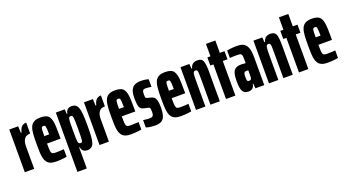

<svg xmlns="http://www.w3.org/2000/svg" viewBox="-58 -1307 3911 2154"><g transform="rotate(-20 1898.0 -230.0)"><path d="M29 0V-510H135L139 -431H147Q155 -465 167 -483.5Q179 -502 196 -510Q213 -518 234 -518V-388Q208 -388 187 -377.5Q166 -367 153.5 -339.5Q141 -312 141 -262V0Z M405 8Q363 8 336 -2.5Q309 -13 293.5 -34Q278 -55 271 -86.5Q264 -118 262.5 -160Q261 -202 261 -254Q261 -320 264.5 -369.5Q268 -419 281.5 -452Q295 -485 324 -501.5Q353 -518 403 -518Q442 -518 467 -508.5Q492 -499 505.5 -479Q519 -459 525.5 -428Q532 -397 533.5 -354Q535 -311 535 -254V-217H373Q373 -173 374.5 -147.5Q376 -122 381 -109.5Q386 -97 398 -93Q410 -89 432 -89Q441 -89 459 -89.5Q477 -90 497 -91Q517 -92 529 -93V-3Q515 0 494 2.5Q473 5 450 6.5Q427 8 405 8ZM431 -286V-310Q431 -346 429.5 -367.5Q428 -389 425.5 -399.5Q423 -410 417.5 -413Q412 -416 402 -416Q393 -416 387 -413Q381 -410 378 -399.5Q375 -389 374 -367Q373 -345 373 -306H451Z M585 198V-510H691L695 -453H702Q705 -478 716 -492Q727 -506 742.5 -512Q758 -518 772 -518Q801 -518 819.5 -506.5Q838 -495 849.5 -466Q861 -437 865 -385.5Q869 -334 869 -254Q869 -180 866 -130Q863 -80 853 -49.5Q843 -19 824 -5.5Q805 8 774 8Q752 8 737 0Q722 -8 714 -22Q706 -36 704 -53H697V198ZM729 -94Q738 -94 744.5 -98Q751 -102 753 -117.5Q755 -133 756 -165.5Q757 -198 757 -255Q757 -312 756 -344.5Q755 -377 752.5 -392.5Q750 -408 743.5 -412Q737 -416 728 -416Q717 -416 710 -411Q703 -406 701 -388Q698 -371 697.5 -338.5Q697 -306 697 -252Q697 -204 697.5 -174Q698 -144 700 -127Q703 -106 710 -100Q717 -94 729 -94Z M921 0V-510H1027L1031 -431H1039Q1047 -465 1059 -483.5Q1071 -502 1088 -510Q1105 -518 1126 -518V-388Q1100 -388 1079 -377.5Q1058 -367 1045.5 -339.5Q1033 -312 1033 -262V0Z M1297 8Q1255 8 1228 -2.5Q1201 -13 1185.5 -34Q1170 -55 1163 -86.5Q1156 -118 1154.5 -160Q1153 -202 1153 -254Q1153 -320 1156.5 -369.5Q1160 -419 1173.5 -452Q1187 -485 1216 -501.5Q1245 -518 1295 -518Q1334 -518 1359 -508.5Q1384 -499 1397.5 -479Q1411 -459 1417.5 -428Q1424 -397 1425.5 -354Q1427 -311 1427 -254V-217H1265Q1265 -173 1266.5 -147.5Q1268 -122 1273 -109.5Q1278 -97 1290 -93Q1302 -89 1324 -89Q1333 -89 1351 -89.5Q1369 -90 1389 -91Q1409 -92 1421 -93V-3Q1407 0 1386 2.5Q1365 5 1342 6.5Q1319 8 1297 8ZM1323 -286V-310Q1323 -346 1321.5 -367.5Q1320 -389 1317.5 -399.5Q1315 -410 1309.5 -413Q1304 -416 1294 -416Q1285 -416 1279 -413Q1273 -410 1270 -399.5Q1267 -389 1266 -367Q1265 -345 1265 -306H1343Z M1584 8Q1566 8 1545.5 6Q1525 4 1507 0.5Q1489 -3 1476 -8V-96Q1482 -95 1491.5 -94Q1501 -93 1511.5 -91.5Q1522 -90 1532 -89.5Q1542 -89 1550 -89Q1566 -89 1577.5 -92.5Q1589 -96 1595.5 -107.5Q1602 -119 1602 -143Q1602 -172 1599.5 -184.5Q1597 -197 1591 -201Q1585 -205 1574 -207L1522 -219Q1502 -224 1490 -237.5Q1478 -251 1473 -280.5Q1468 -310 1468 -363Q1468 -405 1476 -434.5Q1484 -464 1500 -482.5Q1516 -501 1541 -509.5Q1566 -518 1599 -518Q1615 -518 1632 -516.5Q1649 -515 1665 -512Q1681 -509 1692 -504V-415Q1683 -416 1670 -417.5Q1657 -419 1644.5 -420Q1632 -421 1622 -421Q1607 -421 1599 -417Q1591 -413 1587 -401.5Q1583 -390 1583 -371Q1583 -346 1584 -335Q1585 -324 1590 -320.5Q1595 -317 1604 -314L1647 -303Q1664 -299 1679 -288.5Q1694 -278 1703.5 -249Q1713 -220 1713 -161Q1713 -112 1705.5 -79.5Q1698 -47 1682 -27.5Q1666 -8 1642 0Q1618 8 1584 8Z M1893 8Q1851 8 1824 -2.5Q1797 -13 1781.5 -34Q1766 -55 1759 -86.5Q1752 -118 1750.5 -160Q1749 -202 1749 -254Q1749 -320 1752.5 -369.5Q1756 -419 1769.5 -452Q1783 -485 1812 -501.5Q1841 -518 1891 -518Q1930 -518 1955 -508.5Q1980 -499 1993.5 -479Q2007 -459 2013.5 -428Q2020 -397 2021.5 -354Q2023 -311 2023 -254V-217H1861Q1861 -173 1862.5 -147.5Q1864 -122 1869 -109.5Q1874 -97 1886 -93Q1898 -89 1920 -89Q1929 -89 1947 -89.5Q1965 -90 1985 -91Q2005 -92 2017 -93V-3Q2003 0 1982 2.5Q1961 5 1938 6.5Q1915 8 1893 8ZM1919 -286V-310Q1919 -346 1917.5 -367.5Q1916 -389 1913.5 -399.5Q1911 -410 1905.5 -413Q1900 -416 1890 -416Q1881 -416 1875 -413Q1869 -410 1866 -399.5Q1863 -389 1862 -367Q1861 -345 1861 -306H1939Z M2073 0V-510H2179L2183 -452H2191Q2198 -480 2211.5 -494Q2225 -508 2242 -513Q2259 -518 2275 -518Q2301 -518 2317.5 -509.5Q2334 -501 2342 -482Q2350 -463 2353.5 -431.5Q2357 -400 2357 -353V0H2245V-284Q2245 -332 2244.5 -359.5Q2244 -387 2241 -399Q2238 -411 2232 -414.5Q2226 -418 2216 -418Q2205 -418 2198.5 -412Q2192 -406 2189 -388.5Q2186 -371 2185.5 -337Q2185 -303 2185 -246V0Z M2431 0V-413H2394V-510H2431V-658H2543V-510H2599V-413H2543V0Z M2701 8Q2663 8 2643.5 -10.5Q2624 -29 2617.5 -64Q2611 -99 2611 -148Q2611 -206 2621.5 -240.5Q2632 -275 2656 -290.5Q2680 -306 2720 -306Q2727 -306 2735.5 -305.5Q2744 -305 2751.5 -304.5Q2759 -304 2765.5 -303.5Q2772 -303 2776 -303V-333Q2776 -363 2774.5 -380.5Q2773 -398 2767 -407Q2761 -416 2748 -418.5Q2735 -421 2712 -421Q2693 -421 2677 -420.5Q2661 -420 2649 -419Q2637 -418 2629 -417V-507Q2646 -510 2677 -514Q2708 -518 2747 -518Q2777 -518 2800.5 -512.5Q2824 -507 2840.5 -493Q2857 -479 2868 -456.5Q2879 -434 2883.5 -401Q2888 -368 2888 -323V0H2782L2778 -57H2771Q2769 -35 2759 -20.5Q2749 -6 2734 1Q2719 8 2701 8ZM2744 -103Q2752 -103 2758.5 -105Q2765 -107 2769 -113Q2773 -119 2775 -130Q2776 -142 2776 -156Q2776 -170 2776 -188V-218H2753Q2740 -218 2733 -213.5Q2726 -209 2722.5 -195.5Q2719 -182 2719 -157Q2719 -139 2720.5 -127Q2722 -115 2727 -109Q2732 -103 2744 -103Z M2944 0V-510H3050L3054 -452H3062Q3069 -480 3082.5 -494Q3096 -508 3113 -513Q3130 -518 3146 -518Q3172 -518 3188.5 -509.5Q3205 -501 3213 -482Q3221 -463 3224.5 -431.5Q3228 -400 3228 -353V0H3116V-284Q3116 -332 3115.5 -359.5Q3115 -387 3112 -399Q3109 -411 3103 -414.5Q3097 -418 3087 -418Q3076 -418 3069.5 -412Q3063 -406 3060 -388.5Q3057 -371 3056.5 -337Q3056 -303 3056 -246V0Z M3302 0V-413H3265V-510H3302V-658H3414V-510H3470V-413H3414V0Z M3645 8Q3603 8 3576 -2.5Q3549 -13 3533.5 -34Q3518 -55 3511 -86.5Q3504 -118 3502.5 -160Q3501 -202 3501 -254Q3501 -320 3504.5 -369.5Q3508 -419 3521.5 -452Q3535 -485 3564 -501.5Q3593 -518 3643 -518Q3682 -518 3707 -508.5Q3732 -499 3745.5 -479Q3759 -459 3765.5 -428Q3772 -397 3773.5 -354Q3775 -311 3775 -254V-217H3613Q3613 -173 3614.5 -147.5Q3616 -122 3621 -109.5Q3626 -97 3638 -93Q3650 -89 3672 -89Q3681 -89 3699 -89.5Q3717 -90 3737 -91Q3757 -92 3769 -93V-3Q3755 0 3734 2.5Q3713 5 3690 6.5Q3667 8 3645 8ZM3671 -286V-310Q3671 -346 3669.5 -367.5Q3668 -389 3665.5 -399.5Q3663 -410 3657.5 -413Q3652 -416 3642 -416Q3633 -416 3627 -413Q3621 -410 3618 -399.5Q3615 -389 3614 -367Q3613 -345 3613 -306H3691Z"/></g></svg>

Font: Saira UltraCondensed ExtraBold
Style: Regular
Weight: 800
Width: 1
Designer: Hector Gatti with collaboration of the Omnibus-Type team
Foundry: Omnibus-Type
Version: Version 1.101